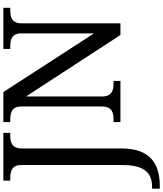

<svg xmlns="http://www.w3.org/2000/svg" viewBox="57 -822 994 1171"><g transform="rotate(-90 554.5 -237.0)"><path d="M-11 240H6C134 240 234 187 234 8V-600C234 -663 271 -672 316 -672H329V-714H38V-672H51C95 -672 133 -663 133 -604V9C133 150 84 193 -2 193H-11ZM395 0H646V-42H633C588 -42 551 -51 551 -114V-576L926 0H997V-600C997 -663 1034 -672 1079 -672H1092V-714H841V-672H854C898 -672 936 -663 936 -604V-161L578 -714H395V-672H408C452 -672 490 -663 490 -604V-114C490 -51 453 -42 408 -42H395Z"/></g></svg>

Font: Noto Serif Thai
Style: Regular
Weight: 400
Designer: Monotype Design Team
Foundry: Monotype Imaging Inc.
Version: Version 1.901